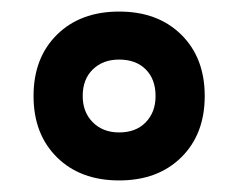

<svg xmlns="http://www.w3.org/2000/svg" viewBox="-20 -728 412 332"><path d="M38 -562Q38 -628 78.5 -668Q119 -708 186 -708Q253 -708 293.5 -668Q334 -628 334 -562Q334 -496 293.5 -456Q253 -416 186 -416Q119 -416 78.5 -456Q38 -496 38 -562ZM249 -562Q249 -591 232 -608Q215 -625 186 -625Q158 -625 140.5 -608Q123 -591 123 -562Q123 -534 140.5 -516.5Q158 -499 186 -499Q215 -499 232 -516.5Q249 -534 249 -562Z"/></svg>

Font: Bai Jamjuree
Style: Bold
Weight: 700
Designer: Katatrad Aksorn Co.,Ltd.
Foundry: Cadson Demak Co.,Ltd.
Version: Version 1.000; ttfautohint (v1.6)